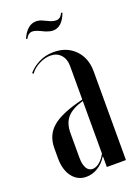

<svg xmlns="http://www.w3.org/2000/svg" viewBox="-128 -699 555 765"><g transform="rotate(-20 149.5 -316.5)"><path d="M21 -142Q21 -198 60.5 -231Q100 -264 192 -286V-428Q192 -458 175.5 -476Q159 -494 132 -494Q109 -494 84 -481.5Q59 -469 45 -449L40 -453Q57 -474 85.5 -488.5Q114 -503 149 -503Q204 -503 238.5 -468Q273 -433 273 -376V0H192V-44H190Q176 -20 152.5 -5.5Q129 9 103 9Q66 9 43.5 -20.5Q21 -50 21 -99ZM137 -12Q151 -12 166 -24Q181 -36 192 -57V-280Q144 -266 123 -242Q102 -218 102 -176V-72Q102 -44 111 -28Q120 -12 137 -12ZM69 -588 64 -590Q87 -642 125 -642Q138 -642 151 -636L177 -624Q191 -618 203 -618Q221 -618 231 -640L236 -638Q216 -584 177 -584Q170 -584 162.5 -586Q155 -588 147 -591L130 -599Q109 -609 97 -609Q80 -609 69 -588Z"/></g></svg>

Font: Moniqa SemBd Narrow Display
Style: Regular
Weight: 600
Width: 4
Designer: Rajesh Rajput
Foundry: Rajesh Rajput
Version: Version 1.000